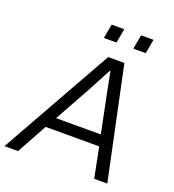

<svg xmlns="http://www.w3.org/2000/svg" viewBox="-179 -986 1001 1105"><g transform="rotate(20 321.5 -434.0)"><path d="M298.8 -780.8 314.9 -868.2H392.1L376 -780.8ZM479 -780.8 495.1 -868.2H570.8L555.2 -780.8ZM-25.9 0 359.9 -686H459L604 0H523.9L486.8 -185.1H159.2L57.1 0ZM198.2 -252.9H472.2L425.8 -481Q407.7 -570.3 399.9 -613.8H395Q383.3 -591.8 356.9 -542Q330.6 -492.2 324.2 -480Z"/></g></svg>

Font: Archivo Light
Style: Italic
Weight: 300
Italic angle: -10°
Designer: Hector Gatti
Foundry: Omnibus-Type
Version: Version 2.001